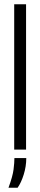

<svg xmlns="http://www.w3.org/2000/svg" viewBox="-20 -706 189 906"><path d="M47 0V-686H103V0ZM20 180Q40 126 44 93.5Q48 61 48 40H104Q104 79 92 117.5Q80 156 63 180Z"/></svg>

Font: Bricolage Grotesque 72pt Condensed ExtraLight
Style: Regular
Weight: 250
Width: 3
Designer: Mathieu Triay
Foundry: Atelier Triay
Version: Version 1.001;gftools[0.9.33.dev8+g029e19f]